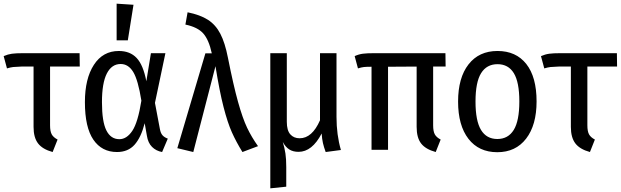

<svg xmlns="http://www.w3.org/2000/svg" viewBox="-24 -817 3389 1047"><path d="M290 -56 263 12Q208 -3 183.5 -35Q159 -67 159 -125V-454H92Q62 -453 48 -451.5Q34 -450 14 -444L-4 -511Q19 -521 41 -524Q63 -527 103 -527H410L411 -454H249V-134Q249 -101 258 -84.5Q267 -68 290 -56Z M774 -374 799 -527H878L821 -256L848 -113Q852 -91 862 -79.5Q872 -68 891 -61L860 12Q827 6 805 -16Q783 -38 777 -77L765 -145Q745 -67 709.5 -27.5Q674 12 614 12Q531 12 485 -55.5Q439 -123 439 -260Q439 -388 488 -463.5Q537 -539 624 -539Q685 -539 721 -501Q757 -463 774 -374ZM532 -260Q532 -154 556 -106Q580 -58 627 -58Q667 -58 697.5 -103.5Q728 -149 747 -268Q729 -381 702.5 -424.5Q676 -468 634 -468Q585 -468 558.5 -416Q532 -364 532 -260ZM704 -791 673 -597H612V-797Z M1219 -502Q1249 -351 1274 -261.5Q1299 -172 1323.5 -120.5Q1348 -69 1383 -20L1298 12Q1264 -43 1240.5 -95.5Q1217 -148 1195 -233.5Q1173 -319 1151 -456L1030 12L943 -9L1096 -526H1131Q1115 -600 1084.5 -634.5Q1054 -669 987 -683L999 -750Q1068 -736 1110 -709Q1152 -682 1177.5 -633Q1203 -584 1219 -502Z M1752 12Q1742 -15 1737 -37Q1732 -59 1730 -89Q1678 11 1604 11Q1574 11 1553.5 -2Q1533 -15 1518 -43Q1528 -10 1532.5 20Q1537 50 1537 94V201L1450 210V-527H1540V-153Q1540 -106 1559 -84.5Q1578 -63 1610 -63Q1678 -63 1721 -161V-527H1811V-179Q1811 -82 1835 1Z M2379 -56 2352 12Q2297 -3 2272.5 -34.5Q2248 -66 2248 -125V-454L2092 -453V0H2002V-453Q1974 -453 1960.5 -451.5Q1947 -450 1928 -444L1910 -511Q1932 -521 1954 -524Q1976 -527 2017 -527H2405L2406 -454H2338V-134Q2338 -101 2347 -84.5Q2356 -68 2379 -56Z M2902 -264Q2902 -135 2845 -61Q2788 13 2688 13Q2587 13 2530.5 -60Q2474 -133 2474 -263Q2474 -393 2531 -466Q2588 -539 2689 -539Q2790 -539 2846 -468Q2902 -397 2902 -264ZM2569 -263Q2569 -158 2599 -108.5Q2629 -59 2688 -59Q2747 -59 2777.5 -108.5Q2808 -158 2808 -264Q2808 -369 2778 -418Q2748 -467 2689 -467Q2630 -467 2599.5 -418Q2569 -369 2569 -263Z M3220 -56 3193 12Q3138 -3 3113.5 -35Q3089 -67 3089 -125V-454H3022Q2992 -453 2978 -451.5Q2964 -450 2944 -444L2926 -511Q2949 -521 2971 -524Q2993 -527 3033 -527H3340L3341 -454H3179V-134Q3179 -101 3188 -84.5Q3197 -68 3220 -56Z"/></svg>

Font: Fira Sans Condensed
Style: Regular
Weight: 400
Width: 3
Designer: bBox Type GmbH & Carrois Corporate GbR & Edenspiekermann AG
Foundry: bBox Type GmbH & Carrois Corporate GbR & Edenspiekermann AG
Version: Version 4.301